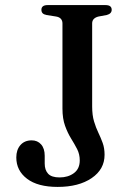

<svg xmlns="http://www.w3.org/2000/svg" viewBox="-20 -720 512 755"><path d="M391.2 -111.3Q391.2 -54.2 340.4 -19.6Q289.6 15 206.6 15Q128.4 15 86.3 -17.1Q44.1 -49.1 44.1 -100.9Q44.1 -130.9 60.3 -149.5Q76.5 -168.1 104.7 -168.1Q127.5 -168.1 141.7 -152.1Q155.8 -136 155.8 -107.7V-76.8Q155.8 -51.4 169.2 -36.9Q182.5 -22.3 214.5 -22.3Q247.8 -22.3 270.7 -39.3Q293.6 -56.3 293.6 -89.3Q293.6 -113.4 283.4 -133.5Q273.1 -153.5 259.6 -175.2Q246.1 -196.9 235.9 -225.1Q225.6 -253.3 225.6 -293.2V-628Q225.6 -638.9 219.4 -645.9Q213.2 -652.9 200.7 -655L163.5 -660.9Q152.5 -662.9 147.7 -667.9Q142.8 -672.9 142.8 -681.6Q142.8 -690.4 148.8 -695.2Q154.8 -700 167.5 -700H394.5Q407.5 -700 413.4 -695.2Q419.2 -690.4 419.2 -681.6Q419.2 -666.3 400.1 -661.1L367.3 -655Q355.4 -652.1 348.9 -645.4Q342.4 -638.7 342.4 -628V-301.3Q342.4 -267 349.8 -242.5Q357.2 -217.9 366.8 -198.1Q376.4 -178.2 383.8 -157.8Q391.2 -137.4 391.2 -111.3Z"/></svg>

Font: Fraunces
Style: Regular
Weight: 900
Version: Version 1.000;[b76b70a41]